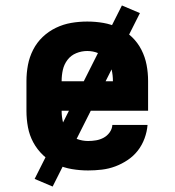

<svg xmlns="http://www.w3.org/2000/svg" viewBox="-20 -617 640 704"><path d="M303 8Q273 8 243.5 3Q214 -2 187 -14.5Q160 -27 138 -48Q116 -69 102 -95Q88 -121 82.5 -150.5Q77 -180 77 -210V-320Q77 -350 82.5 -379Q88 -408 101.5 -434.5Q115 -461 136.5 -481.5Q158 -502 185 -515Q212 -528 241 -533Q270 -538 300 -538Q330 -538 359 -533Q388 -528 415 -515Q442 -502 463.5 -481.5Q485 -461 498.5 -434.5Q512 -408 517.5 -379Q523 -350 523 -320V-211H206V-210Q206 -189 211 -168.5Q216 -148 229 -131.5Q242 -115 262 -107.5Q282 -100 303 -100Q318 -100 332.5 -102.5Q347 -105 360 -112Q373 -119 382 -131.5Q391 -144 392 -159H521Q519 -134 510 -109.5Q501 -85 485.5 -65Q470 -45 448.5 -30.5Q427 -16 403 -7Q379 2 353.5 5Q328 8 303 8ZM206 -319H394V-320Q394 -341 389.5 -361Q385 -381 372.5 -397.5Q360 -414 340.5 -422Q321 -430 300 -430Q279 -430 259.5 -422Q240 -414 227.5 -397.5Q215 -381 210.5 -361Q206 -341 206 -320ZM173 67 107 39 427 -597 493 -569Z"/></svg>

Font: Iosevka Slab XBdEx
Style: Regular
Weight: 800
Width: 7
Monospace: yes
Designer: Belleve Invis
Foundry: Belleve Invis
Version: Version 11.1.0; ttfautohint (v1.8.3)